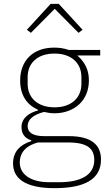

<svg xmlns="http://www.w3.org/2000/svg" viewBox="-20 -768 568 1000"><path d="M506 63C506 166 420 212 264 212C112 212 48 162 48 83C48 23 83 -14 143 -33V-37C109 -48 92 -71 92 -106C92 -153 131 -180 178 -193V-196C119 -223 85 -273 85 -349C85 -401 102 -444 133 -474C164 -504 208 -520 263 -520C290 -520 315 -516 337 -508H502V-479H383C427 -440 443 -398 443 -349C443 -298 425 -256 394 -226C362 -196 317 -178 264 -178C244 -178 228 -181 209 -185C154 -170 124 -147 124 -111C124 -83 144 -59 209 -59H338C457 -59 506 -13 506 63ZM264 -209C352 -209 404 -259 404 -331V-367C404 -439 352 -489 264 -489C175 -489 124 -439 124 -367V-331C124 -259 176 -209 264 -209ZM471 65C471 8 437 -26 336 -26H177C121 -11 83 22 83 79C83 139 139 181 236 181H291C344 181 389 172 421 153C453 134 471 105 471 65ZM286 -748 410 -613 389 -597 265 -722 141 -597 120 -613 244 -748Z"/></svg>

Font: Plexus Sans ExtraLight
Style: Regular
Weight: 250
Version: Version 2.001;PS 002.001;hotconv 1.0.70;makeotf.lib2.5.58329